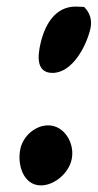

<svg xmlns="http://www.w3.org/2000/svg" viewBox="-20 -521 296 582"><path d="M103 -390C94 -352 89 -300 139 -300C201 -300 243 -385 254 -434C260 -461 252 -483 235 -500C231 -500 213 -501 209 -501C147 -501 116 -446 103 -390ZM42 -71C31 -22 51 41 104 41C145 41 188 4 197 -37C208 -85 176 -141 126 -141C88 -141 51 -110 42 -71Z"/></svg>

Font: Charger
Style: OversprayIt
Weight: 400
Designer: Jasper
Foundry: Cannot Into Space Fonts
Version: Version 0.980